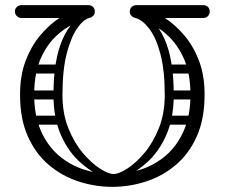

<svg xmlns="http://www.w3.org/2000/svg" viewBox="-20 -719 874 747"><path d="M63 -649Q53 -649 45.5 -656.5Q38 -664 38 -674Q38 -685 45.5 -692Q53 -699 63 -699H324Q335 -699 342 -692Q349 -685 349 -674Q349 -664 342.5 -657.5Q336 -651 327 -649Q268 -634 219 -596.5Q170 -559 141.5 -498.5Q113 -438 113 -351Q113 -270 138.5 -211.5Q164 -153 207 -115.5Q250 -78 304.5 -60Q359 -42 417 -42Q475 -42 529.5 -60Q584 -78 627 -115.5Q670 -153 695.5 -211.5Q721 -270 721 -351Q721 -438 692 -498.5Q663 -559 614.5 -596.5Q566 -634 507 -649Q498 -651 491.5 -657.5Q485 -664 485 -674Q485 -685 492.5 -692Q500 -699 510 -699H771Q782 -699 789 -692Q796 -685 796 -674Q796 -664 789 -656.5Q782 -649 771 -649H622Q664 -621 699 -579Q734 -537 755 -480.5Q776 -424 776 -351Q776 -256 745.5 -188Q715 -120 663 -76.5Q611 -33 547 -12.5Q483 8 417 8Q351 8 287 -12.5Q223 -33 171 -76.5Q119 -120 88.5 -188Q58 -256 58 -351Q58 -424 79 -480.5Q100 -537 134.5 -579Q169 -621 211 -649ZM439 -18 422 -42Q442 -42 475 -63Q508 -84 541.5 -123.5Q575 -163 598 -220Q621 -277 621 -350Q621 -446 604 -509.5Q587 -573 560.5 -607.5Q534 -642 507 -649L523 -669Q584 -648 620 -567.5Q656 -487 656 -350Q656 -259 626.5 -192.5Q597 -126 548 -83.5Q499 -41 439 -18ZM405 -18Q346 -41 296.5 -83.5Q247 -126 217.5 -192.5Q188 -259 188 -350Q188 -487 224 -567.5Q260 -648 321 -669L327 -649Q304 -643 280 -608.5Q256 -574 239.5 -510Q223 -446 223 -350Q223 -277 246 -220Q269 -163 302.5 -123.5Q336 -84 369 -63Q402 -42 422 -42ZM109 -433Q91 -433 91 -450Q91 -456 94.5 -462Q98 -468 108 -468H202Q220 -468 220 -451Q220 -444 216 -438.5Q212 -433 203 -433ZM104 -332Q86 -332 86 -349Q86 -355 89.5 -361Q93 -367 103 -367H197Q215 -367 215 -350Q215 -343 211 -337.5Q207 -332 198 -332ZM112 -234Q94 -234 94 -251Q94 -257 97.5 -263Q101 -269 111 -269H205Q223 -269 223 -252Q223 -245 219 -239.5Q215 -234 206 -234ZM633 -433Q615 -433 615 -450Q615 -456 618.5 -462Q622 -468 632 -468H726Q744 -468 744 -451Q744 -444 740 -438.5Q736 -433 727 -433ZM640 -332Q622 -332 622 -349Q622 -355 625.5 -361Q629 -367 639 -367H733Q751 -367 751 -350Q751 -343 747 -337.5Q743 -332 734 -332ZM631 -234Q613 -234 613 -251Q613 -257 616.5 -263Q620 -269 630 -269H724Q742 -269 742 -252Q742 -245 738 -239.5Q734 -234 725 -234Z"/></svg>

Font: Agu Display
Style: Regular
Weight: 400
Designer: Oluwaseun Badejo
Version: Version 1.103